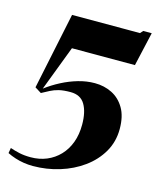

<svg xmlns="http://www.w3.org/2000/svg" viewBox="-115 -836 756 926"><g transform="rotate(15 263.0 -373.5)"><path d="M13.5 -46.5Q35 -39 60 -33.5Q85 -28 116.5 -28Q160 -28 196.5 -43.2Q233 -58.5 260 -86.8Q287 -115 301.8 -154.8Q316.5 -194.5 316.5 -244Q316.5 -307 294.5 -344.2Q272.5 -381.5 222.5 -381.5Q187 -381.5 164 -375.8Q141 -370 123 -360.5Q105 -351 84.5 -340L52.5 -360L132.5 -743H471.5L484 -757H526.5L488 -587.5H173.5L88 -363Q122.5 -389 161.5 -409.2Q200.5 -429.5 242 -441.5Q283.5 -453.5 324.5 -453.5Q371.5 -453.5 410.5 -434Q449.5 -414.5 473.2 -374.2Q497 -334 497 -270.5Q497 -207 467 -155.2Q437 -103.5 386 -66.5Q335 -29.5 270.8 -9.8Q206.5 10 138 10Q115 10 92.5 6.5Q70 3 49 -3.8Q28 -10.5 9 -20Z"/></g></svg>

Font: Merriweather 144pt Black
Style: Italic
Weight: 900
Italic angle: -7.8°
Version: Version 2.101